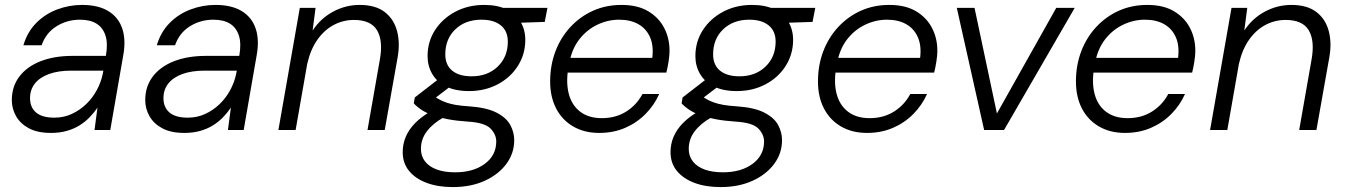

<svg xmlns="http://www.w3.org/2000/svg" viewBox="-20 -528 5470 780"><path d="M187 12Q132 12 97 -7Q62 -26 45 -56.5Q28 -87 28 -121Q28 -177 59 -217.5Q90 -258 145.5 -279.5Q201 -301 275 -301H410Q419 -351 408.5 -383.5Q398 -416 372 -432Q346 -448 305 -448Q253 -448 210 -421.5Q167 -395 149 -344H75Q91 -398 127 -434.5Q163 -471 212 -489.5Q261 -508 313 -508Q379 -508 420 -483Q461 -458 476.5 -412.5Q492 -367 481 -305L428 0H364L376 -91Q362 -70 343.5 -51Q325 -32 302 -18Q279 -4 250.5 4Q222 12 187 12ZM201 -50Q239 -50 271.5 -65Q304 -80 330 -105Q356 -130 373 -161.5Q390 -193 397 -226L400 -241H269Q217 -241 179.5 -227.5Q142 -214 122 -189Q102 -164 102 -129Q102 -92 126.5 -71Q151 -50 201 -50Z M729 12Q674 12 639 -7Q604 -26 587 -56.5Q570 -87 570 -121Q570 -177 601 -217.5Q632 -258 687.5 -279.5Q743 -301 817 -301H952Q961 -351 950.5 -383.5Q940 -416 914 -432Q888 -448 847 -448Q795 -448 752 -421.5Q709 -395 691 -344H617Q633 -398 669 -434.5Q705 -471 754 -489.5Q803 -508 855 -508Q921 -508 962 -483Q1003 -458 1018.5 -412.5Q1034 -367 1023 -305L970 0H906L918 -91Q904 -70 885.5 -51Q867 -32 844 -18Q821 -4 792.5 4Q764 12 729 12ZM743 -50Q781 -50 813.5 -65Q846 -80 872 -105Q898 -130 915 -161.5Q932 -193 939 -226L942 -241H811Q759 -241 721.5 -227.5Q684 -214 664 -189Q644 -164 644 -129Q644 -92 668.5 -71Q693 -50 743 -50Z M1111 0 1198 -496H1262L1250 -404Q1282 -453 1333 -480.5Q1384 -508 1441 -508Q1505 -508 1542.5 -479.5Q1580 -451 1593 -402Q1606 -353 1595 -293L1543 0H1473L1523 -285Q1537 -362 1512 -404.5Q1487 -447 1418 -447Q1374 -447 1335.5 -426.5Q1297 -406 1269 -366Q1241 -326 1228 -268L1181 0Z M1819 232Q1759 232 1713.5 215Q1668 198 1642 166.5Q1616 135 1616 90Q1616 57 1628.5 27.5Q1641 -2 1666.5 -28Q1692 -54 1729 -75L1782 -51Q1739 -27 1714.5 5Q1690 37 1690 77Q1690 106 1706.5 127.5Q1723 149 1754 160.5Q1785 172 1829 172Q1903 172 1949.5 137.5Q1996 103 1996 47Q1996 18 1972.5 -6Q1949 -30 1880 -34Q1835 -37 1800.5 -43.5Q1766 -50 1740 -59Q1714 -68 1694.5 -80.5Q1675 -93 1661 -108L1665 -132L1767 -211L1823 -187L1722 -110L1732 -144Q1747 -134 1761 -126Q1775 -118 1791.5 -112Q1808 -106 1830.5 -102Q1853 -98 1886 -96Q1958 -91 1998 -70Q2038 -49 2053.5 -19.5Q2069 10 2069 41Q2069 95 2037 138Q2005 181 1949 206.5Q1893 232 1819 232ZM1885 -158Q1830 -158 1792.5 -176.5Q1755 -195 1736 -227.5Q1717 -260 1717 -300Q1717 -359 1747.5 -406Q1778 -453 1830 -480.5Q1882 -508 1947 -508Q2002 -508 2039 -489.5Q2076 -471 2095 -439Q2114 -407 2114 -366Q2114 -308 2084 -260.5Q2054 -213 2002 -185.5Q1950 -158 1885 -158ZM1896 -218Q1961 -218 2002 -257.5Q2043 -297 2043 -359Q2043 -402 2014.5 -425Q1986 -448 1936 -448Q1871 -448 1830 -409Q1789 -370 1789 -307Q1789 -264 1817 -241Q1845 -218 1896 -218ZM2014 -433 1999 -496H2204L2193 -439Z M2414 12Q2354 12 2309 -14Q2264 -40 2239.5 -87Q2215 -134 2215 -197Q2215 -263 2236.5 -319.5Q2258 -376 2297.5 -418.5Q2337 -461 2389.5 -484.5Q2442 -508 2505 -508Q2570 -508 2613 -482.5Q2656 -457 2678 -415Q2700 -373 2700 -322Q2700 -303 2696 -277.5Q2692 -252 2687 -233H2272L2282 -293H2630Q2636 -343 2620.5 -377.5Q2605 -412 2573 -430Q2541 -448 2495 -448Q2450 -448 2407.5 -428Q2365 -408 2334.5 -369.5Q2304 -331 2293 -274L2288 -247Q2279 -189 2291.5 -144Q2304 -99 2338 -73.5Q2372 -48 2425 -48Q2481 -48 2523.5 -74.5Q2566 -101 2590 -146H2658Q2638 -101 2602.5 -65Q2567 -29 2519.5 -8.5Q2472 12 2414 12Z M2907 232Q2847 232 2801.5 215Q2756 198 2730 166.5Q2704 135 2704 90Q2704 57 2716.5 27.5Q2729 -2 2754.5 -28Q2780 -54 2817 -75L2870 -51Q2827 -27 2802.5 5Q2778 37 2778 77Q2778 106 2794.5 127.5Q2811 149 2842 160.5Q2873 172 2917 172Q2991 172 3037.5 137.5Q3084 103 3084 47Q3084 18 3060.5 -6Q3037 -30 2968 -34Q2923 -37 2888.5 -43.5Q2854 -50 2828 -59Q2802 -68 2782.5 -80.5Q2763 -93 2749 -108L2753 -132L2855 -211L2911 -187L2810 -110L2820 -144Q2835 -134 2849 -126Q2863 -118 2879.5 -112Q2896 -106 2918.5 -102Q2941 -98 2974 -96Q3046 -91 3086 -70Q3126 -49 3141.5 -19.5Q3157 10 3157 41Q3157 95 3125 138Q3093 181 3037 206.5Q2981 232 2907 232ZM2973 -158Q2918 -158 2880.5 -176.5Q2843 -195 2824 -227.5Q2805 -260 2805 -300Q2805 -359 2835.5 -406Q2866 -453 2918 -480.5Q2970 -508 3035 -508Q3090 -508 3127 -489.5Q3164 -471 3183 -439Q3202 -407 3202 -366Q3202 -308 3172 -260.5Q3142 -213 3090 -185.5Q3038 -158 2973 -158ZM2984 -218Q3049 -218 3090 -257.5Q3131 -297 3131 -359Q3131 -402 3102.5 -425Q3074 -448 3024 -448Q2959 -448 2918 -409Q2877 -370 2877 -307Q2877 -264 2905 -241Q2933 -218 2984 -218ZM3102 -433 3087 -496H3292L3281 -439Z M3502 12Q3442 12 3397 -14Q3352 -40 3327.5 -87Q3303 -134 3303 -197Q3303 -263 3324.5 -319.5Q3346 -376 3385.5 -418.5Q3425 -461 3477.5 -484.5Q3530 -508 3593 -508Q3658 -508 3701 -482.5Q3744 -457 3766 -415Q3788 -373 3788 -322Q3788 -303 3784 -277.5Q3780 -252 3775 -233H3360L3370 -293H3718Q3724 -343 3708.5 -377.5Q3693 -412 3661 -430Q3629 -448 3583 -448Q3538 -448 3495.5 -428Q3453 -408 3422.5 -369.5Q3392 -331 3381 -274L3376 -247Q3367 -189 3379.5 -144Q3392 -99 3426 -73.5Q3460 -48 3513 -48Q3569 -48 3611.5 -74.5Q3654 -101 3678 -146H3746Q3726 -101 3690.5 -65Q3655 -29 3607.5 -8.5Q3560 12 3502 12Z M3978 0 3867 -496H3939L4030 -67L4271 -496H4346L4059 0Z M4550 12Q4490 12 4445 -14Q4400 -40 4375.5 -87Q4351 -134 4351 -197Q4351 -263 4372.5 -319.5Q4394 -376 4433.5 -418.5Q4473 -461 4525.5 -484.5Q4578 -508 4641 -508Q4706 -508 4749 -482.5Q4792 -457 4814 -415Q4836 -373 4836 -322Q4836 -303 4832 -277.5Q4828 -252 4823 -233H4408L4418 -293H4766Q4772 -343 4756.5 -377.5Q4741 -412 4709 -430Q4677 -448 4631 -448Q4586 -448 4543.5 -428Q4501 -408 4470.5 -369.5Q4440 -331 4429 -274L4424 -247Q4415 -189 4427.5 -144Q4440 -99 4474 -73.5Q4508 -48 4561 -48Q4617 -48 4659.5 -74.5Q4702 -101 4726 -146H4794Q4774 -101 4738.5 -65Q4703 -29 4655.5 -8.5Q4608 12 4550 12Z M4896 0 4983 -496H5047L5035 -404Q5067 -453 5118 -480.5Q5169 -508 5226 -508Q5290 -508 5327.5 -479.5Q5365 -451 5378 -402Q5391 -353 5380 -293L5328 0H5258L5308 -285Q5322 -362 5297 -404.5Q5272 -447 5203 -447Q5159 -447 5120.5 -426.5Q5082 -406 5054 -366Q5026 -326 5013 -268L4966 0Z"/></svg>

Font: DM Sans 24pt Light
Style: Italic
Weight: 300
Italic angle: -10°
Designer: Colophon Foundry, Jonny Pinhorn
Foundry: Colophon Foundry
Version: Version 4.004;gftools[0.9.30]